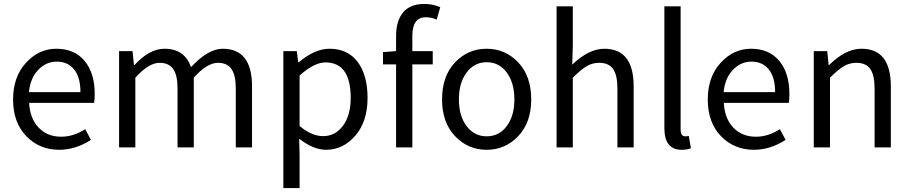

<svg xmlns="http://www.w3.org/2000/svg" viewBox="-20 -744 4592 969"><path d="M46 -242Q46 -356 111 -427Q176 -498 264 -498Q356 -498 407 -436.5Q458 -375 458 -270Q458 -243 455 -225H127Q131 -146 175 -100Q219 -54 289 -54Q351 -54 410 -92L439 -38Q361 12 279 12Q179 12 112.5 -57Q46 -126 46 -242ZM126 -279H386Q386 -353 354.5 -393Q323 -433 266 -433Q213 -433 173 -391.5Q133 -350 126 -279Z M581 0V-486H649L656 -416H659Q734 -498 810 -498Q912 -498 944 -405Q1030 -498 1104 -498Q1252 -498 1252 -308V0H1170V-297Q1170 -365 1148 -396Q1126 -427 1080 -427Q1025 -427 958 -352V0H876V-297Q876 -365 854 -396Q832 -427 785 -427Q731 -427 663 -352V0Z M1410 205V-486H1478L1485 -430H1488Q1569 -498 1643 -498Q1735 -498 1785 -431.5Q1835 -365 1835 -250Q1835 -131 1773.5 -59.5Q1712 12 1625 12Q1562 12 1490 -44L1492 41V205ZM1492 -108Q1553 -57 1611 -57Q1672 -57 1711 -109.5Q1750 -162 1750 -250Q1750 -429 1622 -429Q1566 -429 1492 -363Z M1913 -419V-481L1979 -486V-563Q1979 -639 2014.5 -681.5Q2050 -724 2121 -724Q2163 -724 2202 -708L2184 -645Q2157 -657 2129 -657Q2061 -657 2061 -563V-486H2164V-419H2061V0H1979V-419Z M2211 -242Q2211 -360 2276.5 -429Q2342 -498 2436 -498Q2530 -498 2595.5 -429Q2661 -360 2661 -242Q2661 -126 2595.5 -57Q2530 12 2436 12Q2342 12 2276.5 -57Q2211 -126 2211 -242ZM2296 -242Q2296 -159 2335 -107.5Q2374 -56 2436 -56Q2499 -56 2537.5 -107.5Q2576 -159 2576 -242Q2576 -326 2537.5 -378Q2499 -430 2436 -430Q2374 -430 2335 -378Q2296 -326 2296 -242Z M2789 0V-712H2871V-518L2868 -418Q2952 -498 3030 -498Q3178 -498 3178 -308V0H3096V-297Q3096 -365 3074 -396Q3052 -427 3004 -427Q2969 -427 2940 -409.5Q2911 -392 2871 -352V0Z M3333 -98V-712H3415V-92Q3415 -56 3438 -56Q3447 -56 3456 -58L3467 4Q3449 12 3420 12Q3333 12 3333 -98Z M3552 -242Q3552 -356 3617 -427Q3682 -498 3770 -498Q3862 -498 3913 -436.5Q3964 -375 3964 -270Q3964 -243 3961 -225H3633Q3637 -146 3681 -100Q3725 -54 3795 -54Q3857 -54 3916 -92L3945 -38Q3867 12 3785 12Q3685 12 3618.5 -57Q3552 -126 3552 -242ZM3632 -279H3892Q3892 -353 3860.5 -393Q3829 -433 3772 -433Q3719 -433 3679 -391.5Q3639 -350 3632 -279Z M4087 0V-486H4155L4162 -416H4165Q4247 -498 4328 -498Q4476 -498 4476 -308V0H4394V-297Q4394 -365 4372 -396Q4350 -427 4302 -427Q4267 -427 4238 -409.5Q4209 -392 4169 -352V0Z"/></svg>

Font: RibengUni
Style: Regular
Weight: 400
Designer: (1) Dr. Andrew Glass (Program Manager at Microsoft Corporation)
(2) Bivuti Chakma (Suz Moriz)
(3) Paul D. Hunt (Adobe Co
Foundry: Bivuti Chakma and Jyoti Chakma
Version: Version 1.2020